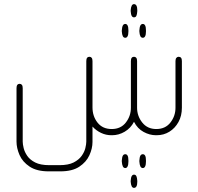

<svg xmlns="http://www.w3.org/2000/svg" viewBox="-20 -655 961 930"><path d="M613 -605Q614 -620 618 -627.5Q622 -635 629 -635Q637 -635 641 -627.5Q645 -620 645 -605V-601Q644 -585 640.5 -578Q637 -571 629 -571Q622 -571 618 -578Q614 -585 613 -601ZM587 -472Q579 -472 575 -479.5Q571 -487 570 -503V-507Q571 -524 575 -531.5Q579 -539 587 -539Q594 -539 598 -531.5Q602 -524 602 -507V-503Q602 -487 598 -479.5Q594 -472 587 -472ZM672 -472Q664 -472 660 -479.5Q656 -487 655 -503V-507Q656 -524 660 -531.5Q664 -539 672 -539Q679 -539 683 -531.5Q687 -524 687 -507V-503Q687 -487 683 -479.5Q679 -472 672 -472ZM629 -65Q613 -34 584 -17Q555 0 523 0H519Q493 0 469 -11.5Q445 -23 428 -42V33Q428 64 413 97Q398 130 364 152.5Q330 175 272 175H216Q158 175 123.5 152Q89 129 74.5 95.5Q60 62 60 31V-228Q60 -239 64 -244Q68 -249 75 -249Q82 -249 86 -244Q90 -239 90 -228V31Q90 43 94.5 62Q99 81 112 100Q125 119 150.5 132Q176 145 219 145H268Q311 145 336.5 132Q362 119 375.5 100Q389 81 393.5 62Q398 43 398 31V-359Q398 -370 402 -375Q406 -380 413 -380Q420 -380 424 -375Q428 -370 428 -359V-135Q428 -92 452.5 -61Q477 -30 521 -30Q565 -30 589.5 -61.5Q614 -93 614 -133V-359Q614 -370 618 -375Q622 -380 629 -380Q636 -380 640 -375Q644 -370 644 -359V-133Q644 -93 669 -61.5Q694 -30 737 -30Q781 -30 805.5 -61.5Q830 -93 830 -133V-359Q830 -370 834.5 -375Q839 -380 845 -380Q853 -380 857 -375Q861 -370 861 -359V-133Q861 -94 844.5 -64Q828 -34 800.5 -17Q773 0 739 0H735Q705 0 675.5 -16Q646 -32 629 -65ZM587 159Q579 159 575 151Q571 143 570 127V123Q571 106 575 99Q579 92 587 92Q594 92 598 99Q602 106 602 123V127Q602 143 598 151Q594 159 587 159ZM672 159Q664 159 660 151Q656 143 655 127V123Q656 106 660 99Q664 92 672 92Q679 92 683 99Q687 106 687 123V127Q687 143 683 151Q679 159 672 159ZM613 221Q614 205 618 198Q622 191 629 191Q637 191 640.5 198Q644 205 645 221V225Q645 240 641 247.5Q637 255 629 255Q622 255 618 247.5Q614 240 613 225Z"/></svg>

Font: Beiruti ExtraLight
Style: Regular
Weight: 250
Designer: Arlette Boutros
Foundry: Boutros
Version: Version 1.41